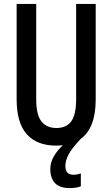

<svg xmlns="http://www.w3.org/2000/svg" viewBox="-20 -734 574 981"><path d="M314 114Q314 159 356 159Q366 159 376.5 156.5Q387 154 393 152V218Q381 223 366 225Q351 227 336 227Q285 227 261 201.5Q237 176 237 130Q237 96 255 65Q273 34 301 8Q285 10 267 10Q169 10 117 -48Q65 -106 65 -226V-714H165V-226Q165 -148 191.5 -114Q218 -80 268 -80Q319 -80 344 -114Q369 -148 369 -227V-714H469V-227Q469 -80 393 -25Q346 25 330 56Q314 87 314 114Z"/></svg>

Font: Noto Sans Lao UI ExtCond Med
Style: Regular
Weight: 500
Width: 2
Designer: Monotype Design Team
Foundry: Monotype Imaging Inc.
Version: Version 2.000; ttfautohint (v1.8.4.7-5d5b)